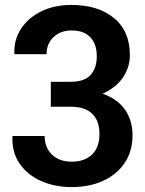

<svg xmlns="http://www.w3.org/2000/svg" viewBox="-20 -741 582 771"><path d="M268.1 10.3Q200.7 10.3 146 -13.7Q91.3 -37.6 59.6 -82.8Q27.8 -127.9 29.8 -191.9L30.8 -194.8H159.2Q159.2 -149.4 188.2 -120.6Q217.3 -91.8 268.1 -91.8Q319.8 -91.8 349.6 -120.6Q379.4 -149.4 379.4 -202.1Q379.4 -255.4 350.6 -283.9Q321.8 -312.5 262.7 -312.5H184.1V-412.6H265.1Q318.8 -412.6 343.8 -440.2Q368.7 -467.8 368.7 -515.1Q368.7 -564 342.8 -591.3Q316.9 -618.7 268.1 -618.7Q223.1 -618.7 195.1 -592.3Q167 -565.9 167 -523.4H38.6L37.6 -526.4Q35.6 -582 64.9 -626.2Q94.2 -670.4 146.5 -695.8Q198.7 -721.2 267.1 -721.2Q373.5 -721.2 437.5 -668.7Q501.5 -616.2 501.5 -519.5Q501.5 -471.2 474.1 -430.4Q446.8 -389.6 392.1 -364.7Q452.1 -343.8 482.2 -300Q512.2 -256.3 512.2 -198.7Q512.2 -133.8 480.7 -86.9Q449.2 -40 394 -14.9Q338.9 10.3 268.1 10.3Z"/></svg>

Font: Roboto Slab SemiBold
Style: Regular
Weight: 600
Designer: Google
Version: Version 2.001; ttfautohint (v1.8.3)